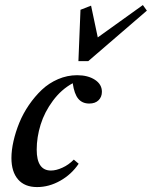

<svg xmlns="http://www.w3.org/2000/svg" viewBox="-20 -740 610 771"><path d="M294.9 -494.6 303.2 -700.7 345.7 -717.3 372.6 -589.8 553.7 -719.7 569.8 -697.3 334.5 -494.6ZM128.9 11.2Q79.1 11.2 52.5 -19.5Q25.9 -50.3 25.9 -105.5Q25.9 -136.7 34.2 -173.3Q42.5 -210 57.6 -247.1Q72.8 -284.2 96.2 -318.4Q119.6 -352.5 147.9 -379.4Q176.3 -406.2 213.1 -422.1Q250 -438 289.6 -438Q333 -438 361.1 -419.7Q389.2 -401.4 389.2 -371.6Q389.2 -350.6 375.7 -337.4Q362.3 -324.2 338.4 -324.2Q310.5 -324.2 294.4 -343.3Q278.3 -362.3 272 -405.8Q226.1 -380.9 192.4 -335.4Q158.7 -290 143.1 -239.5Q127.4 -189 127.4 -139.2Q127.4 -55.2 184.6 -55.2Q205.6 -55.2 230.7 -66.7Q255.9 -78.1 276.4 -99.1L295.9 -82.5Q267.1 -39.6 221.9 -14.2Q176.8 11.2 128.9 11.2Z"/></svg>

Font: Elstob 14pt SemiBold
Style: Italic
Weight: 600
Italic angle: -20°
Designer: Peter S. Baker
Version: Version 1.015